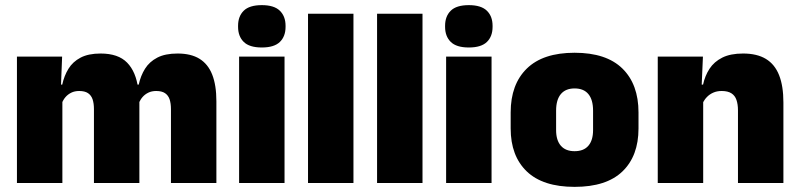

<svg xmlns="http://www.w3.org/2000/svg" viewBox="-20 -713 3114 748"><path d="M646 0V-288Q646 -310 640.8 -325.8Q635.5 -341.5 623 -350Q610.5 -358.5 588.5 -358.5Q571 -358.5 557.8 -352Q544.5 -345.5 535.2 -334.8Q526 -324 521 -310.5L505.5 -383.5H520.5Q528 -418 545 -445.2Q562 -472.5 592.8 -488.5Q623.5 -504.5 672 -504.5Q724 -504.5 757.2 -484Q790.5 -463.5 806.8 -422.2Q823 -381 823 -318.5V0ZM46 0V-492.5H222L216.5 -352.5L223 -348V0ZM346 0V-288Q346 -310 340.8 -325.8Q335.5 -341.5 323 -350Q310.5 -358.5 288.5 -358.5Q271 -358.5 257.8 -352Q244.5 -345.5 235.2 -334.8Q226 -324 221 -310.5L194 -383.5H222.5Q230 -418 246.8 -445.2Q263.5 -472.5 294 -488.5Q324.5 -504.5 372 -504.5Q440.5 -504.5 475.2 -469Q510 -433.5 518.5 -366.5Q519.5 -356.5 521.2 -341Q523 -325.5 523 -314V0Z M911.5 0V-492.5H1088.5V0ZM1000 -528Q951.5 -528 929.5 -549.8Q907.5 -571.5 907.5 -608.5V-612.5Q907.5 -649.5 929.5 -671.2Q951.5 -693 1000 -693Q1048 -693 1070.2 -671.2Q1092.5 -649.5 1092.5 -612.5V-608.5Q1092.5 -571 1070.2 -549.5Q1048 -528 1000 -528Z M1180 0V-659.5H1357V0Z M1449 0V-659.5H1626V0Z M1718 0V-492.5H1895V0ZM1806.5 -528Q1758 -528 1736 -549.8Q1714 -571.5 1714 -608.5V-612.5Q1714 -649.5 1736 -671.2Q1758 -693 1806.5 -693Q1854.5 -693 1876.8 -671.2Q1899 -649.5 1899 -612.5V-608.5Q1899 -571 1876.8 -549.5Q1854.5 -528 1806.5 -528Z M2218.5 15Q2095 15 2032.2 -45.2Q1969.5 -105.5 1969.5 -212.5V-275Q1969.5 -384.5 2032.5 -446Q2095.5 -507.5 2218.5 -507.5Q2342 -507.5 2404.8 -446Q2467.5 -384.5 2467.5 -275V-212.5Q2467.5 -105.5 2405 -45.2Q2342.5 15 2218.5 15ZM2218.5 -124Q2254 -124 2272.2 -145.2Q2290.5 -166.5 2290.5 -206V-282Q2290.5 -324.5 2272.2 -346.5Q2254 -368.5 2218.5 -368.5Q2183.5 -368.5 2165 -346.5Q2146.5 -324.5 2146.5 -282V-206Q2146.5 -166.5 2165 -145.2Q2183.5 -124 2218.5 -124Z M2855 0V-283Q2855 -306.5 2849.2 -323.5Q2843.5 -340.5 2829.5 -349.5Q2815.5 -358.5 2791.5 -358.5Q2773 -358.5 2758.5 -352Q2744 -345.5 2733.8 -334.8Q2723.5 -324 2717.5 -310.5L2690.5 -383.5H2719Q2726.5 -418 2744.2 -445.2Q2762 -472.5 2793.8 -488.5Q2825.5 -504.5 2875 -504.5Q2929 -504.5 2963.8 -483.5Q2998.5 -462.5 3015.2 -420.2Q3032 -378 3032 -313.5V0ZM2542.5 0V-492.5H2718.5L2713 -366L2719.5 -348V0Z"/></svg>

Font: Anek Odia ExtraBold
Style: Regular
Weight: 800
Designer: Yesha Goshar & Mahesh Sahu (Odia), Yesha Goshar (Latin)
Foundry: Ek Type
Version: Version 1.003